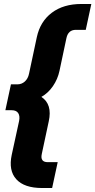

<svg xmlns="http://www.w3.org/2000/svg" viewBox="-20 -765 479 965"><path d="M192 180Q102 180 62 136Q22 92 39 13L76 -157Q81 -182 71.5 -196.5Q62 -211 39 -211H7L35 -341H67Q89 -341 105 -355.5Q121 -370 126 -395L165 -578Q182 -657 240.5 -701Q299 -745 389 -745H439L411 -615H361Q323 -615 314 -574L279 -409Q270 -367 246 -332Q222 -297 188 -278Q244 -241 225 -155L190 9Q181 50 220 50H270L242 180Z"/></svg>

Font: Plus Jakarta Display
Style: Bold Italic
Weight: 700
Italic angle: -12°
Designer: Gumpita Rahayu
Foundry: Tokotype Studio
Version: Version 1.000;hotconv 1.0.109;makeotfexe 2.5.65596